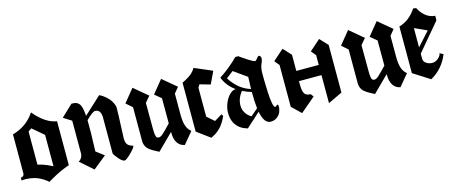

<svg xmlns="http://www.w3.org/2000/svg" viewBox="-41 -1181 4093 1722"><g transform="rotate(-15 2005.0 -320.0)"><path d="M329.1 -408.2 224.6 -496.6 193.8 -475.6V-167.5Q220.2 -162.1 244.4 -153.8Q268.6 -145.5 281.7 -139.6Q294.9 -133.8 310.1 -126Q325.2 -118.2 329.1 -116.7ZM51.8 -126.5V-486.8Q188 -525.4 258.8 -635.7Q271.5 -619.6 288.1 -602.3Q304.7 -585 331.8 -561.8Q358.9 -538.6 393.8 -521.2Q428.7 -503.9 464.4 -498.5V-90.8Q461.4 -89.8 448.7 -85.2Q436 -80.6 431.6 -78.6Q427.2 -76.7 414.8 -71.8Q402.3 -66.9 394.8 -63.5Q387.2 -60.1 374 -54.2Q360.8 -48.3 349.4 -42.2Q337.9 -36.1 323 -28.3Q308.1 -20.5 291.7 -11Q275.4 -1.5 257.3 9.3Q251 2.9 243.4 -3.7Q235.8 -10.3 212.4 -25.1Q189 -40 163.8 -50Q138.7 -60.1 99.4 -66.2Q60.1 -72.3 19.5 -67.9V-93.8Q33.7 -93.8 42.7 -102.5Q51.8 -111.3 51.8 -126.5Z M1012.2 -480Q1012.2 -413.6 1007.3 -323Q1002.4 -232.4 1002.4 -199.2Q1002.4 -174.3 1006.6 -158.4Q1010.7 -142.6 1021.2 -133.1Q1031.7 -123.5 1040 -119.6Q1048.3 -115.7 1065.9 -109.9Q1067.9 -109.4 1067.9 -106.9Q1067.9 -92.8 1021.5 -46.9Q975.1 -1 959.5 -1Q940.9 -1 910.9 -34.4Q880.9 -67.9 871.1 -89.8V-430.2Q871.1 -440.4 868.9 -450.7Q866.7 -460.9 861.6 -472.9Q856.4 -484.9 845 -492.2Q833.5 -499.5 817.4 -499.5Q793 -499.5 731 -436.5Q733.4 -344.7 726.1 -147.9L799.8 -91.8L677.7 6.8L558.1 -98.1L561 -99.6Q564 -101.6 565.7 -102.8Q567.4 -104 570.8 -106.9Q574.2 -109.9 576.9 -112.8Q579.6 -115.7 582.8 -119.9Q585.9 -124 588.4 -129.2Q590.8 -134.3 593 -140.1Q595.2 -146 596.2 -153.3Q597.2 -160.6 597.2 -168.9V-467.8L522 -515.1L629.9 -617.2Q654.8 -617.2 669.9 -612.8Q685.1 -608.4 698.2 -594.2Q711.4 -580.1 718.3 -552Q725.1 -523.9 728.5 -478L890.1 -627Q923.3 -610.4 948.7 -587.6Q974.1 -564.9 987.1 -543.7Q1000 -522.5 1006.1 -506.1Q1012.2 -489.7 1012.2 -480Z M1549.3 -268.1Q1549.3 -207 1561.8 -167.5Q1574.2 -127.9 1605.5 -103L1516.6 3.9Q1472.2 -4.4 1449.7 -40.3Q1427.2 -76.2 1427.2 -133.8V-141.6L1280.3 3.9Q1272.9 0 1254.2 -10Q1235.4 -20 1225.1 -25.9Q1214.8 -31.7 1199.5 -43.2Q1184.1 -54.7 1176 -65.4Q1168 -76.2 1161.6 -92.3Q1155.3 -108.4 1155.3 -127V-443.4L1097.7 -493.7L1195.3 -613.3L1323.2 -505.9L1276.4 -451.2L1277.3 -208Q1277.3 -168.9 1281.5 -150.1Q1285.6 -131.3 1292 -126.7Q1298.3 -122.1 1312 -122.1Q1326.7 -122.1 1349.6 -142.6Q1372.6 -163.1 1427.2 -220.7L1426.8 -454.1L1366.2 -504.4L1463.9 -624L1592.3 -516.6L1549.3 -464.4Z M1641.1 -86.9V-541Q1673.8 -556.6 1698.5 -572.3Q1723.1 -587.9 1735.6 -600.1Q1748 -612.3 1755.4 -621.6Q1762.7 -630.9 1765.9 -637.2Q1769 -643.6 1770 -644L1935.1 -573.2L1881.3 -460L1783.2 -487.8L1767.1 -460.9V-191.9L1834 -133.8L1904.3 -176.8L1916 -159.2Q1902.8 -128.4 1886 -102.5Q1869.1 -76.7 1853.8 -60.8Q1838.4 -44.9 1822.3 -32.2Q1806.2 -19.5 1794.9 -13.7Q1783.7 -7.8 1774.2 -3.2Q1764.6 1.5 1763.2 2.9Z M2085.9 -362.8Q2009.3 -417.5 1980 -497.1Q2023.4 -523.9 2074.2 -565.4Q2125 -606.9 2156.7 -641.1H2185.5Q2189.9 -637.7 2197.8 -632.3Q2205.6 -627 2226.1 -612.8Q2246.6 -598.6 2263.4 -587.9Q2280.3 -577.1 2297.4 -568.4Q2314.5 -559.6 2320.8 -559.6Q2328.6 -559.6 2341.8 -578.1Q2355 -596.7 2363.3 -596.7Q2371.6 -596.7 2377 -588.6Q2382.3 -580.6 2382.3 -570.8Q2382.3 -557.1 2377.9 -543.5Q2373.5 -529.8 2367.9 -519Q2362.3 -508.3 2357.9 -486.1Q2353.5 -463.9 2353.5 -434.6Q2353.5 -397 2354.2 -360.4Q2355 -323.7 2357.7 -260.3Q2360.4 -196.8 2368.2 -157Q2376 -117.2 2387.7 -116.2Q2392.6 -116.2 2400.4 -123.3Q2408.2 -130.4 2411.6 -130.4Q2419.9 -130.4 2419.9 -111.8Q2419.9 -85 2409.4 -60.1Q2398.9 -35.2 2374.3 -16.8Q2349.6 1.5 2315.4 1.5Q2254.4 1.5 2232.9 -112.8L2100.6 6.8Q2062.5 -4.4 2039.1 -20.5Q1964.8 -70.3 1964.8 -173.8Q1964.8 -214.8 1981.2 -257.8Q1997.6 -300.8 2026.1 -331.1Q2054.7 -361.3 2085.9 -362.8ZM2136.2 -332.5Q2089.4 -272.9 2089.4 -208Q2089.4 -168 2110.4 -136.5Q2131.3 -105 2160.6 -89.8L2227.5 -147Q2219.7 -207.5 2219.7 -299.8Q2178.7 -311 2136.2 -332.5ZM2036.1 -476.1Q2061 -432.6 2106.4 -390.9Q2151.9 -349.1 2219.7 -326.7Q2220.2 -377 2223.6 -439L2101.6 -525.9Z M2653.3 -256.8Q2652.8 -195.3 2667.5 -169.7Q2682.1 -144 2724.6 -144L2744.6 -117.2L2606.4 0L2522.5 -81.1V-469.2L2485.4 -514.2L2585.4 -603L2654.3 -528.8L2653.8 -378.9H2862.3V-469.2L2825.2 -514.2L2925.3 -603L2994.6 -528.8V-86.9L2862.3 -23.9V-284.2H2653.3Z M3551.3 -268.1Q3551.3 -207 3563.7 -167.5Q3576.2 -127.9 3607.4 -103L3518.6 3.9Q3474.1 -4.4 3451.7 -40.3Q3429.2 -76.2 3429.2 -133.8V-141.6L3282.2 3.9Q3274.9 0 3256.1 -10Q3237.3 -20 3227.1 -25.9Q3216.8 -31.7 3201.4 -43.2Q3186 -54.7 3178 -65.4Q3169.9 -76.2 3163.6 -92.3Q3157.2 -108.4 3157.2 -127V-443.4L3099.6 -493.7L3197.3 -613.3L3325.2 -505.9L3278.3 -451.2L3279.3 -208Q3279.3 -168.9 3283.4 -150.1Q3287.6 -131.3 3293.9 -126.7Q3300.3 -122.1 3314 -122.1Q3328.6 -122.1 3351.6 -142.6Q3374.5 -163.1 3429.2 -220.7L3428.7 -454.1L3368.2 -504.4L3465.8 -624L3594.2 -516.6L3551.3 -464.4Z M3649.9 -91.8V-523.9Q3749.5 -554.2 3811 -648.9L3838.4 -645Q3846.7 -627 3859.6 -609.4Q3872.6 -591.8 3890.6 -575Q3908.7 -558.1 3933.3 -546.9Q3958 -535.6 3985.4 -534.2V-492.2L3772 -239.3V-192.9Q3772 -165 3797.9 -148.4Q3823.7 -131.8 3855 -132.8Q3883.3 -133.3 3909.2 -156.5Q3935.1 -179.7 3935.1 -200.2L3968.3 -182.1Q3918 -57.6 3804.2 6.8ZM3772 -297.9 3886.2 -424.8 3772 -477.1Z"/></g></svg>

Font: KJV1611
Style: Regular
Weight: 400
Version: Version 3.6.1